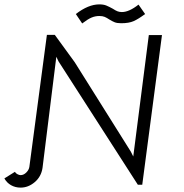

<svg xmlns="http://www.w3.org/2000/svg" viewBox="-40 -843 841 876"><path d="M-20 -29 28 -59Q32 -52 40 -48Q48 -44 54 -44Q68 -44 80 -56Q92 -68 94 -82L174 -684H210L301 -559L557 -151L568 -129L639 -683H699L609 0H589L227 -563L217 -584L154 -77Q148 -37 118.5 -12Q89 13 54 13Q30 13 10.5 2Q-9 -9 -20 -29ZM413 -823Q432 -823 444.5 -818Q457 -813 475 -803Q487 -795 496 -791.5Q505 -788 516 -788Q549 -788 592 -822L622 -779Q591 -756 569.5 -746.5Q548 -737 513 -737Q494 -737 483 -741.5Q472 -746 459 -754Q447 -762 437.5 -766Q428 -770 413 -770Q395 -770 378 -763Q361 -756 335 -736L306 -779Q363 -823 413 -823Z"/></svg>

Font: Bellota
Style: Italic
Weight: 400
Italic angle: -7.5°
Designer: Kemie Guaida
Foundry: Kemie Guaida
Version: Version 4.001